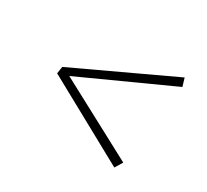

<svg xmlns="http://www.w3.org/2000/svg" viewBox="-85 -639 663 616"><g transform="rotate(30 246.5 -331.5)"><path d="M452 -483 120 -332 409 -178 392 -150 82 -320 86 -346 443 -513Z"/></g></svg>

Font: FiraGO UltraLight
Style: Italic
Weight: 200
Italic angle: -8°
Designer: bBox Type GmbH
Foundry: bBox Type GmbH
Version: Version 1.001